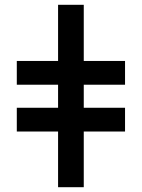

<svg xmlns="http://www.w3.org/2000/svg" viewBox="-20 -780 591 800"><path d="M222 0V-232H50V-331H222V-427H50V-526H222V-760H329V-526H501V-427H329V-331H501V-232H329V0Z"/></svg>

Font: Noto Serif Black
Style: Regular
Weight: 900
Designer: Monotype Design Team
Foundry: Monotype Imaging Inc.
Version: Version 2.014; ttfautohint (v1.8.4.7-5d5b)